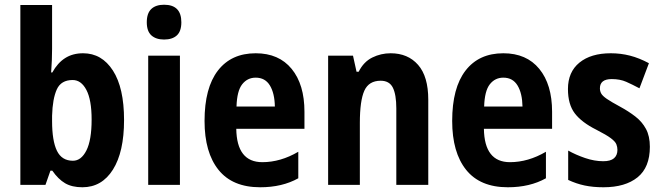

<svg xmlns="http://www.w3.org/2000/svg" viewBox="-20 -781 2793 811"><path d="M200 -574Q200 -554 199 -526.5Q198 -499 196 -475H201Q223 -515 255 -535.5Q287 -556 331 -556Q410 -556 457 -483Q504 -410 504 -274Q504 -139 457 -64.5Q410 10 328 10Q284 10 255 -7Q226 -24 201 -60H193L172 0H66V-760H200ZM287 -443Q238 -443 220 -403.5Q202 -364 200 -292V-270Q200 -186 220.5 -144Q241 -102 288 -102Q323 -102 345 -145.5Q367 -189 367 -276Q367 -359 345 -401Q323 -443 287 -443Z M673 -761Q746 -761 746 -687Q746 -649 727 -631.5Q708 -614 673 -614Q639 -614 619.5 -631.5Q600 -649 600 -687Q600 -725 619 -743Q638 -761 673 -761ZM740 -546V0H606V-546Z M1060 -556Q1158 -556 1212 -490Q1266 -424 1266 -309V-237H978Q980 -96 1088 -96Q1165 -96 1240 -140V-28Q1172 10 1079 10Q962 10 903 -63.5Q844 -137 844 -270Q844 -410 900.5 -483Q957 -556 1060 -556ZM1060 -453Q1025 -453 1003 -425Q981 -397 979 -331H1141Q1140 -387 1120 -420Q1100 -453 1060 -453Z M1630 -556Q1703 -556 1746 -507Q1789 -458 1789 -360V0H1654V-323Q1654 -381 1639.5 -410.5Q1625 -440 1588 -440Q1538 -440 1519 -398Q1500 -356 1500 -262V0H1366V-546H1471L1486 -478H1495Q1516 -520 1552.5 -538Q1589 -556 1630 -556Z M2106 -556Q2204 -556 2258 -490Q2312 -424 2312 -309V-237H2024Q2026 -96 2134 -96Q2211 -96 2286 -140V-28Q2218 10 2125 10Q2008 10 1949 -63.5Q1890 -137 1890 -270Q1890 -410 1946.5 -483Q2003 -556 2106 -556ZM2106 -453Q2071 -453 2049 -425Q2027 -397 2025 -331H2187Q2186 -387 2166 -420Q2146 -453 2106 -453Z M2725 -161Q2725 -74 2673 -32Q2621 10 2529 10Q2485 10 2449.5 2.5Q2414 -5 2380 -21V-145Q2412 -127 2451.5 -113.5Q2491 -100 2528 -100Q2559 -100 2573.5 -112.5Q2588 -125 2588 -148Q2588 -160 2583.5 -171.5Q2579 -183 2560.5 -197Q2542 -211 2499 -233Q2437 -264 2408 -302Q2379 -340 2379 -405Q2379 -477 2427.5 -516.5Q2476 -556 2560 -556Q2602 -556 2641 -546Q2680 -536 2721 -514L2681 -408Q2651 -424 2625 -435.5Q2599 -447 2564 -447Q2514 -447 2514 -408Q2514 -396 2519.5 -386Q2525 -376 2543 -363.5Q2561 -351 2600 -330Q2635 -311 2663.5 -289Q2692 -267 2708.5 -236.5Q2725 -206 2725 -161Z"/></svg>

Font: Noto Sans Malayalam Condensed
Style: Bold
Weight: 700
Width: 3
Designer: Jelle Bosma - Monotype Design Team
Foundry: Monotype Imaging Inc.
Version: Version 2.104; ttfautohint (v1.8.4.7-5d5b)